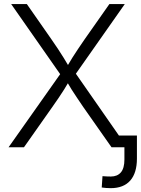

<svg xmlns="http://www.w3.org/2000/svg" viewBox="-20 -748 715 975"><path d="M23.4 0 303.2 -396.5V-346.2L36.6 -727.5H116.2L241.2 -548.3Q260.3 -521 274.9 -498.8Q289.6 -476.6 303.2 -454.6Q316.9 -432.6 332 -406.7H318.4Q333.5 -432.6 347.2 -454.6Q360.8 -476.6 376 -498.8Q391.1 -521 409.7 -548.3L535.6 -727.5H613.8L347.7 -348.6V-398.9L625.5 0H546.4L402.8 -204.6Q386.2 -229.5 371.8 -250.5Q357.4 -271.5 344.2 -292.5Q331.1 -313.5 316.4 -338.9H333Q318.8 -314.5 305.4 -293.2Q292 -272 277.6 -250.7Q263.2 -229.5 245.6 -204.6L101.6 0ZM542 207.5Q529.8 207.5 518.1 206.5Q506.3 205.6 496.6 204.1L500.5 146.5Q510.7 147.5 521.5 147.9Q532.2 148.4 543 148.4Q575.7 148.4 593.8 127.4Q611.8 106.4 611.8 62V0H569.3V-59.6H675.3V57.1Q675.3 130.4 641.4 168.9Q607.4 207.5 542 207.5Z"/></svg>

Font: Inter 20pt Light
Style: Regular
Weight: 300
Version: Version 4.001;git-66647c0bb